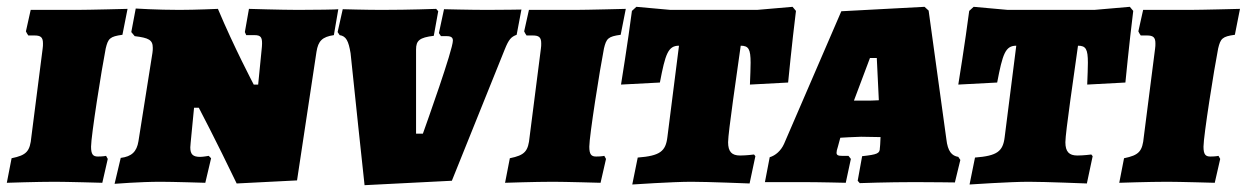

<svg xmlns="http://www.w3.org/2000/svg" viewBox="-33 -533 3656 563"><path d="M277 -391C284 -420 289 -426 326 -431L341 -507C341 -507 227 -504 193 -504H57L43 -441C45 -437 47 -433 50 -429H68C86 -429 93 -424 93 -406C93 -401 93 -396 92 -390L59 -132C55 -89 45 -78 1 -69L-13 3C-13 3 75 0 128 0C162 0 267 3 267 3L283 -67L278 -76C278 -76 270 -74 254 -74C240 -74 234 -80 234 -103C234 -134 265 -330 277 -391Z M724 -285H711C711 -285 653 -395 606 -507C606 -507 540 -504 493 -504C427 -504 365 -508 365 -508L352 -439L362 -427C403 -422 415 -416 415 -393C415 -389 415 -384 414 -378L373 -119C368 -88 353 -74 321 -70L303 6C303 6 377 0 438 0C472 0 569 3 569 3L586 -69L579 -76C579 -76 563 -73 554 -73C533 -73 525 -80 525 -101C525 -105 526 -109 526 -114L536 -217H550C550 -217 600 -122 661 5L838 -4L895 -381C900 -413 912 -425 946 -430L959 -506C959 -505 888 -504 841 -504C793 -504 697 -507 697 -507L685 -439L689 -430H713C733 -430 737 -423 735 -396Z M995 -377C1001 -315 1036 10 1036 10L1292 -3L1447 -388C1459 -418 1466 -425 1482 -431L1496 -505C1496 -505 1442 -504 1395 -504C1346 -504 1269 -506 1269 -506L1254 -436L1260 -427H1277C1291 -427 1295 -422 1295 -414C1295 -387 1218 -172 1207 -141H1187V-388C1187 -414 1197 -423 1239 -428L1252 -500L1246 -507C1246 -507 1169 -504 1086 -504C1040 -504 972 -506 972 -506L957 -439L963 -430C982 -427 989 -413 995 -377Z M1738 -391C1745 -420 1750 -426 1787 -431L1802 -507C1802 -507 1688 -504 1654 -504H1518L1504 -441C1506 -437 1508 -433 1511 -429H1529C1547 -429 1554 -424 1554 -406C1554 -401 1554 -396 1553 -390L1520 -132C1516 -89 1506 -78 1462 -69L1448 3C1448 3 1536 0 1589 0C1623 0 1728 3 1728 3L1744 -67L1739 -76C1739 -76 1731 -74 1715 -74C1701 -74 1695 -80 1695 -103C1695 -134 1726 -330 1738 -391Z M1958 -399 1924 -131C1919 -89 1902 -76 1837 -71L1821 8C1821 8 1940 0 1994 0C2042 0 2165 5 2165 5L2182 -75L2178 -80C2178 -80 2156 -77 2137 -77C2113 -77 2102 -88 2102 -116C2102 -144 2128 -319 2139 -399C2162 -399 2168 -389 2168 -349C2168 -333 2167 -312 2166 -285L2278 -291C2278 -291 2289 -405 2301 -501L2291 -513L2187 -504H1933L1833 -513L1820 -501C1808 -408 1788 -285 1788 -285L1902 -291C1918 -375 1926 -399 1958 -399Z M2742 -125 2690 -502 2678 -513 2434 -500 2266 -111C2257 -91 2241 -77 2224 -72L2210 1H2320C2369 1 2447 3 2447 3L2462 -67L2455 -76H2436C2425 -76 2420 -78 2420 -85C2420 -89 2421 -94 2424 -103L2431 -129C2428 -129 2479 -132 2492 -132L2549 -131L2548 -110C2548 -105 2547 -102 2547 -99C2547 -83 2540 -80 2495 -75L2482 -3L2488 4C2488 4 2570 1 2649 1C2696 1 2767 2 2767 2L2783 -64L2777 -73C2758 -76 2746 -89 2742 -125ZM2471 -238 2518 -363H2538L2544 -239C2526 -238 2519 -238 2507 -238Z M2947 -399 2913 -131C2908 -89 2891 -76 2826 -71L2810 8C2810 8 2929 0 2983 0C3031 0 3154 5 3154 5L3171 -75L3167 -80C3167 -80 3145 -77 3126 -77C3102 -77 3091 -88 3091 -116C3091 -144 3117 -319 3128 -399C3151 -399 3157 -389 3157 -349C3157 -333 3156 -312 3155 -285L3267 -291C3267 -291 3278 -405 3290 -501L3280 -513L3176 -504H2922L2822 -513L2809 -501C2797 -408 2777 -285 2777 -285L2891 -291C2907 -375 2915 -399 2947 -399Z M3539 -391C3546 -420 3551 -426 3588 -431L3603 -507C3603 -507 3489 -504 3455 -504H3319L3305 -441C3307 -437 3309 -433 3312 -429H3330C3348 -429 3355 -424 3355 -406C3355 -401 3355 -396 3354 -390L3321 -132C3317 -89 3307 -78 3263 -69L3249 3C3249 3 3337 0 3390 0C3424 0 3529 3 3529 3L3545 -67L3540 -76C3540 -76 3532 -74 3516 -74C3502 -74 3496 -80 3496 -103C3496 -134 3527 -330 3539 -391Z"/></svg>

Font: Alegreya SC Black
Style: Italic
Weight: 900
Italic angle: -7°
Designer: Juan Pablo del Peral
Foundry: Huerta Tipografica
Version: Version 2.007;PS 002.007;hotconv 1.0.88;makeotf.lib2.5.64775